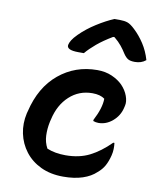

<svg xmlns="http://www.w3.org/2000/svg" viewBox="-90 -885 791 966"><g transform="rotate(10 305.0 -402.0)"><path d="M376 -547Q418 -547 451 -532.5Q484 -518 506 -496Q529 -472 539 -444Q549 -416 544 -395L541 -382Q531 -341 498.5 -313.5Q466 -286 427 -286Q413 -286 400 -291V-297Q435 -364 435 -411Q412 -428 372 -428Q304 -428 255 -383Q206 -338 189 -262L186 -250Q178 -213 179.5 -178Q181 -143 197 -114Q238 -97 292 -97Q362 -97 414.5 -123.5Q467 -150 518 -201H524Q526 -186 525.5 -169.5Q525 -153 521 -137Q513 -105 500.5 -82.5Q488 -60 466 -42Q440 -17 398 -3Q356 11 299 11Q234 11 184.5 -12.5Q135 -36 104 -76.5Q73 -117 62.5 -167.5Q52 -218 64 -271L67 -282Q97 -409 180.5 -478Q264 -547 376 -547ZM416 -815H444Q467 -815 483 -809.5Q499 -804 521 -783Q550 -756 573.5 -720Q597 -684 610 -639Q598 -629 584 -624.5Q570 -620 554 -620Q531 -620 519 -627Q507 -634 495 -652Q484 -670 469.5 -688Q455 -706 432 -725H425Q378 -697 346.5 -670.5Q315 -644 294 -619H266Q205 -619 209 -646Q211 -657 219.5 -671Q228 -685 247 -704Q282 -739 328.5 -768.5Q375 -798 416 -815Z"/></g></svg>

Font: Recursive Mn Csl St SmB
Style: Italic
Weight: 600
Italic angle: -15°
Monospace: yes
Version: Version 1.079;hotconv 1.0.112;makeotfexe 2.5.65598; ttfautoh